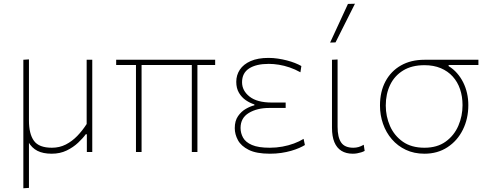

<svg xmlns="http://www.w3.org/2000/svg" viewBox="-20 -814 2614 1028"><path d="M105 194Q105 137.5 105 84.5Q105 31.5 105 -29V-271Q105 -311.5 105 -348.2Q105 -385 105 -420.8Q105 -456.5 105 -494L135 -496Q135 -458.5 135 -422.2Q135 -386 135 -348.8Q135 -311.5 135 -271V-169Q135 -97 161.8 -60Q188.5 -23 258 -23Q298.5 -23 332.2 -40.2Q366 -57.5 393.8 -86.2Q421.5 -115 444 -150V-271Q444 -332 444 -385Q444 -438 444 -494H474Q474 -456.5 474 -420.8Q474 -385 474 -348.2Q474 -311.5 474 -271V-137Q474 -107 474 -73.5Q474 -40 474 0H445Q445 -23.5 445 -47.5Q445 -71.5 445 -95H439Q424 -74 398.2 -49.8Q372.5 -25.5 337 -8.2Q301.5 9 257 9Q210.5 9 180.2 -6.5Q150 -22 132 -54H135V-29Q135 31.5 135 83.5Q135 135.5 135 192Z M602 -466V-494H1132V-466Q1079.5 -466 1025.8 -466Q972 -466 921 -466H724ZM708 0Q708 -56.5 708 -109.5Q708 -162.5 708 -223V-271Q708 -311 708 -347.8Q708 -384.5 708 -419.5Q708 -454.5 708 -489H738Q738 -440.5 738 -392Q738 -343.5 738 -287V-223Q738 -163 738 -109.2Q738 -55.5 738 0ZM1007 0Q1007 -27 1007 -58.8Q1007 -90.5 1007 -125.8Q1007 -161 1007 -199Q1007 -230 1007 -261.5Q1007 -293 1007 -327.8Q1007 -362.5 1007 -402.2Q1007 -442 1007 -489H1037V-192Q1037 -160.5 1037 -129Q1037 -97.5 1037 -65.5Q1037 -33.5 1037 0Z M1425 9Q1353 9 1312 -11.5Q1271 -32 1254 -63.5Q1237 -95 1237 -128Q1237 -167 1254.5 -192.2Q1272 -217.5 1296.8 -231.5Q1321.5 -245.5 1342 -250V-255Q1319 -262 1296.5 -277.2Q1274 -292.5 1259.5 -317Q1245 -341.5 1245 -376Q1245 -412 1264.2 -441Q1283.5 -470 1322 -487Q1360.5 -504 1418 -504Q1443 -504 1468 -500.2Q1493 -496.5 1516 -490.5Q1539 -484.5 1558.8 -476.8Q1578.5 -469 1593.5 -460.5L1588.5 -427Q1560 -443 1530.5 -453Q1501 -463 1472.8 -467.5Q1444.5 -472 1419 -472Q1351.5 -472 1313.8 -447.5Q1276 -423 1276 -373.5Q1276 -328.5 1316.2 -296.8Q1356.5 -265 1435 -265Q1456 -265 1474 -265Q1492 -265 1509.5 -265V-236Q1488.5 -236 1468 -236Q1447.5 -236 1421.5 -236Q1356.5 -236 1312.2 -209.2Q1268 -182.5 1268 -129Q1268 -101 1281.5 -76.8Q1295 -52.5 1329 -37.8Q1363 -23 1424.5 -23Q1459 -23 1492 -29Q1525 -35 1554 -45.8Q1583 -56.5 1605.5 -70.5L1612.5 -37.5Q1600.5 -30 1581.8 -21.8Q1563 -13.5 1538.8 -6.5Q1514.5 0.5 1485.8 4.8Q1457 9 1425 9Z M1869 9Q1833 9 1808 -6.5Q1783 -22 1770.2 -53Q1757.5 -84 1757.5 -130Q1757.5 -173.5 1757.5 -205Q1757.5 -236.5 1757.5 -271Q1757.5 -332 1757.5 -385Q1757.5 -438 1757.5 -494L1787.5 -495.5Q1787.5 -433.5 1787.5 -377.5Q1787.5 -321.5 1787.5 -274.5Q1787.5 -227.5 1787.5 -191V-135Q1787.5 -78.5 1806.8 -50.8Q1826 -23 1872 -23Q1886.5 -23 1899.8 -26.8Q1913 -30.5 1927.5 -39L1932.5 -6Q1924 -1.5 1913.5 1.8Q1903 5 1891.8 7Q1880.5 9 1869 9ZM1747.5 -586Q1771.5 -638 1795.5 -690Q1819.5 -742 1843 -793L1880.5 -794Q1863 -759.5 1845.8 -725Q1828.5 -690.5 1811.2 -656.2Q1794 -622 1776.5 -587Z M2252.5 9Q2197 9 2153 -11.8Q2109 -32.5 2078 -68.5Q2047 -104.5 2030.8 -151Q2014.5 -197.5 2014.5 -249Q2014.5 -323.5 2044 -378.5Q2073.5 -433.5 2127 -463.8Q2180.5 -494 2252.5 -494Q2275.5 -494 2294 -494Q2312.5 -494 2338.8 -494Q2365 -494 2410.5 -494H2541.5V-466Q2506 -466 2466 -466Q2426 -466 2382 -466V-460Q2407.5 -444.5 2427 -422.2Q2446.5 -400 2460 -373Q2473.5 -346 2480.5 -315.2Q2487.5 -284.5 2487.5 -251Q2487.5 -178.5 2458.2 -119.5Q2429 -60.5 2376 -25.8Q2323 9 2252.5 9ZM2252.5 -23Q2321 -23 2366.2 -55.8Q2411.5 -88.5 2434 -140.5Q2456.5 -192.5 2456.5 -251Q2456.5 -297.5 2443.2 -336.5Q2430 -375.5 2404 -404.2Q2378 -433 2340 -449Q2302 -465 2252.5 -465Q2185 -465 2138.8 -436.8Q2092.5 -408.5 2069 -359.8Q2045.5 -311 2045.5 -249Q2045.5 -191 2068.2 -139.2Q2091 -87.5 2137 -55.2Q2183 -23 2252.5 -23Z"/></svg>

Font: Commissioner Thin
Style: Regular
Weight: 100
Designer: Kostas Bartsokas
Foundry: Kostas Bartsokas
Version: Version 1.001;gftools[0.9.23]